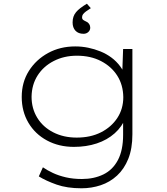

<svg xmlns="http://www.w3.org/2000/svg" viewBox="-20 -784 898 1034"><path d="M419 230Q341 230 284.5 210Q228 190 189 166L211 117Q234 133 265 147.5Q296 162 335 171Q374 180 421 180Q486 180 536.5 155.5Q587 131 615 78Q643 25 643 -58V-141L658 -153Q638 -102 597.5 -66Q557 -30 501 -11.5Q445 7 378 7Q297 7 233 -27.5Q169 -62 133 -123Q97 -184 97 -262Q97 -341 135.5 -402Q174 -463 239 -498.5Q304 -534 385 -534Q421 -534 455 -527Q489 -520 521 -507Q553 -494 580 -474Q607 -454 627 -427Q647 -400 659 -368L638 -380L643 -520H693V-61Q693 16 671 71Q649 126 610.5 161.5Q572 197 522.5 213.5Q473 230 419 230ZM393 -43Q468 -43 524 -71.5Q580 -100 612 -149Q644 -198 644 -261Q643 -327 611.5 -376.5Q580 -426 524 -455Q468 -484 394 -484Q325 -484 269.5 -455.5Q214 -427 182.5 -377.5Q151 -328 150 -263Q150 -200 180.5 -150Q211 -100 266.5 -71.5Q322 -43 393 -43ZM430 -602Q402 -602 386.5 -618.5Q371 -635 371 -663Q371 -680 375.5 -693.5Q380 -707 389.5 -718.5Q399 -730 413.5 -741Q428 -752 448 -764L469 -740Q453 -730 442.5 -722Q432 -714 427 -707Q422 -700 422 -691Q422 -681 428.5 -676.5Q435 -672 444 -668Q454 -664 460 -655Q466 -646 466 -635Q466 -621 455.5 -611.5Q445 -602 430 -602Z"/></svg>

Font: Lexend Peta ExtraLight
Style: Regular
Weight: 250
Version: Version 1.007